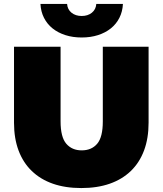

<svg xmlns="http://www.w3.org/2000/svg" viewBox="-20 -937 824 973"><path d="M392 16Q311 16 248 -6Q185 -28 141 -70.5Q97 -113 74 -174.5Q51 -236 51 -315V-700H287V-322Q287 -242 316 -208.5Q345 -175 394 -175Q444 -175 472.5 -208.5Q501 -242 501 -322V-700H733V-315Q733 -236 710 -174.5Q687 -113 643 -70.5Q599 -28 536 -6Q473 16 392 16ZM394 -747Q349 -747 311.5 -759Q274 -771 246.5 -793Q219 -815 203 -846.5Q187 -878 185 -917H320Q322 -889 342.5 -872.5Q363 -856 394 -856Q425 -856 445.5 -872.5Q466 -889 468 -917H603Q601 -878 585 -846.5Q569 -815 541.5 -793Q514 -771 476.5 -759Q439 -747 394 -747Z"/></svg>

Font: Montserrat-Alt1 Black
Style: Regular
Weight: 900
Designer: Differentunic
Foundry: Differentunic
Version: Version 7.222